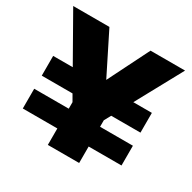

<svg xmlns="http://www.w3.org/2000/svg" viewBox="-155 -855 1011 1011"><g transform="rotate(30 350.0 -350.0)"><path d="M649.9 -100.1H450.2V0H259.8V-100.1H49.8V-220.2H259.8V-259.8L236.8 -299.8H49.8V-419.9H168.9L9.8 -700.2H230L355 -450.2L480 -700.2H689.9L537.1 -419.9H649.9V-299.8H472.2L450.2 -259.8V-220.2H649.9Z"/></g></svg>

Font: Fivo Sans Heavy
Style: Regular
Weight: 900
Designer: Alexander Slobzheninov
Foundry: Alexander Slobzheninov
Version: 1.0